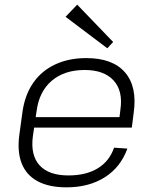

<svg xmlns="http://www.w3.org/2000/svg" viewBox="-20 -796 657 823"><path d="M265 7Q190 7 141.5 -19Q93 -45 73 -95.5Q53 -146 63 -219L77 -321Q88 -392 123.5 -442.5Q159 -493 217 -520Q275 -547 350 -547Q463 -547 516 -485.5Q569 -424 553 -312L545 -249H115L121 -294H503L490 -276L496 -325Q508 -406 467 -451Q426 -496 343 -496Q256 -496 202 -450Q148 -404 137 -321L121 -213Q110 -131 149.5 -87.5Q189 -44 273 -44Q349 -44 399 -74.5Q449 -105 469 -163L526 -159Q497 -79 429 -36Q361 7 265 7ZM465 -616 440 -589 261 -724 311 -776Z"/></svg>

Font: Pathway Extreme 28pt ExtraLight
Style: Italic
Weight: 250
Italic angle: -8°
Designer: Eduardo Rodriguez Tunni
Foundry: Eduardo Rodriguez Tunni
Version: Version 1.001;gftools[0.9.26]